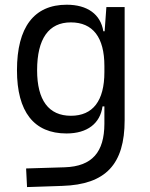

<svg xmlns="http://www.w3.org/2000/svg" viewBox="-20 -547 626 801"><path d="M92.8 233.4 240.2 228.5C420.9 222.7 500 138.7 500 -45.9V-517.6H423.8L416.5 -416.5H411.1C399.9 -487.3 344.7 -527.3 258.3 -527.3C122.1 -527.3 50.8 -433.6 50.8 -253.9C50.8 -80.6 121.6 9.8 257.3 9.8C345.2 9.8 397.9 -32.7 407.7 -103H415.5V-30.3C415 86.9 365.2 147 250 150.9L88.9 155.8ZM415.5 -271.5V-246.1C415.5 -126.5 367.7 -64 275.9 -64C183.1 -64 134.8 -128.9 134.8 -253.9C134.8 -385.3 183.1 -453.6 275.4 -453.6C367.7 -453.6 415.5 -391.1 415.5 -271.5Z"/></svg>

Font: Cascadia Code SemiLight
Style: Regular
Weight: 350
Monospace: yes
Designer: Aaron Bell
Foundry: Saja Typeworks
Version: Version 2404.023